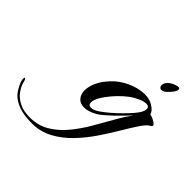

<svg xmlns="http://www.w3.org/2000/svg" viewBox="-476 -622 1062 1062"><g transform="rotate(45 55.0 -91.0)"><path d="M-89 267Q-150 267 -190 253Q-230 239 -254 215Q-270 198 -284 170.5Q-298 143 -298 124Q-298 117 -295 117Q-288 117 -286 125Q-286 128 -279.5 148Q-273 168 -256 192Q-239 216 -206 234Q-173 252 -120 252Q-57 252 -7 222.5Q43 193 82.5 145.5Q122 98 155 42Q188 -14 218 -68Q248 -122 279 -163Q266 -149 246.5 -128.5Q227 -108 205 -87Q183 -66 163 -49Q143 -32 130 -24Q108 -11 88.5 -5Q69 1 53 1Q22 1 5 -18.5Q-12 -38 -12 -69Q-12 -98 3.5 -133Q19 -168 53 -204Q88 -242 140 -265.5Q192 -289 239 -289Q256 -289 272 -285.5Q288 -282 301 -274Q319 -263 327.5 -253.5Q336 -244 340 -231Q346 -231 359 -225.5Q372 -220 383 -212.5Q394 -205 394 -197Q394 -193 386 -188Q366 -178 341 -140.5Q316 -103 285.5 -51.5Q255 0 217.5 55.5Q180 111 134 159Q88 207 32.5 237Q-23 267 -89 267ZM81 -25Q101 -25 130 -45Q152 -60 178 -82.5Q204 -105 229 -130Q254 -155 272 -176Q305 -214 305 -238Q305 -258 281 -258Q257 -258 215 -235Q191 -222 164 -198Q137 -174 113.5 -146Q90 -118 76 -94Q60 -65 60 -47Q60 -25 81 -25ZM285 -370Q278 -370 273.5 -376Q269 -382 269 -390Q269 -406 282 -419.5Q295 -433 313 -441Q331 -449 344 -449Q353 -449 353 -439Q353 -427 339 -409Q332 -400 317 -385Q302 -370 285 -370Z"/></g></svg>

Font: Arizonia
Style: Regular
Weight: 400
Designer: Robert E. Leuschke
Foundry: Robert E. Leuschke
Version: Version 1.010; ttfautohint (v1.8.4.7-5d5b)